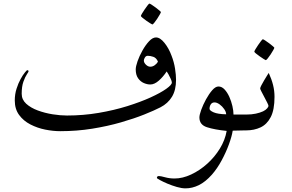

<svg xmlns="http://www.w3.org/2000/svg" viewBox="-20 -728 1632 1072"><path d="M962.9 -282.7Q962.9 -225.1 940.2 -187.7Q917.5 -150.4 876 -128.9Q841.8 -111.3 785.2 -88.6Q728.5 -65.9 654.8 -44.7Q581.1 -23.4 495.1 -9.5Q409.2 4.4 315.9 4.4Q276.4 4.4 232.4 -4.4Q188.5 -13.2 149.7 -33.2Q110.8 -53.2 86.7 -86.2Q62.5 -119.1 62.5 -167Q62.5 -201.7 72.3 -232.4Q82 -263.2 95 -286.6Q107.9 -310.1 118.9 -323.2Q129.9 -336.4 131.8 -336.4Q134.3 -336.4 137 -334.7Q139.6 -333 139.6 -330.6Q139.6 -327.1 129.9 -312.7Q120.1 -298.3 110.6 -271.7Q101.1 -245.1 101.1 -204.6Q101.1 -171.9 126.2 -148.9Q151.4 -126 190.9 -111.3Q230.5 -96.7 273.9 -89.8Q317.4 -83 354 -83Q444.8 -83 530.8 -97.7Q616.7 -112.3 690.9 -135.5Q765.1 -158.7 820.8 -184.1Q876.5 -209.5 908 -231.9Q939.5 -254.4 939.5 -267.1Q939.5 -274.4 933.3 -287.8Q927.2 -301.3 920.4 -313.5Q913.6 -325.7 910.6 -329.1Q891.1 -299.3 866.7 -277.8Q842.3 -256.3 819.3 -256.3Q801.3 -256.3 782.5 -264.6Q763.7 -272.9 750.7 -291.5Q737.8 -310.1 737.8 -340.3Q737.8 -356.9 748 -386.2Q758.3 -415.5 775.4 -446Q792.5 -476.6 812.3 -497.8Q832 -519 851.1 -519Q874 -519 898.4 -488.5Q922.9 -458 938 -416.5Q951.7 -381.3 957.3 -345.2Q962.9 -309.1 962.9 -282.7ZM861.8 -384.3Q852.5 -405.3 835.7 -410.9Q818.8 -416.5 805.2 -416.5Q794.9 -416.5 789.1 -407Q783.2 -397.5 783.2 -390.1Q783.2 -377.9 794.9 -366.7Q806.6 -355.5 819.3 -355.5Q832.5 -355.5 844.7 -364.5Q856.9 -373.5 861.8 -384.3ZM878.4 -660.6Q878.4 -658.2 872.3 -647.2Q866.2 -636.2 857.7 -623.3Q849.1 -610.4 841.3 -600.8Q833.5 -591.3 830.6 -591.3Q829.1 -591.3 819.1 -597.7Q809.1 -604 796.9 -612.5Q784.7 -621.1 775.6 -628.7Q766.6 -636.2 766.6 -638.7Q766.6 -641.6 772.9 -652.3Q779.3 -663.1 788.1 -676Q796.9 -689 804.4 -698.5Q812 -708 814 -708Q816.9 -708 827.1 -701.4Q837.4 -694.8 849.1 -686Q860.8 -677.2 869.6 -669.7Q878.4 -662.1 878.4 -660.6Z M1384.8 -44.4Q1384.8 -27.8 1378.7 -13.9Q1372.6 0 1346.2 0L1279.3 1.5Q1274.4 33.2 1258.3 77.4Q1242.2 121.6 1218 166.7Q1193.8 211.9 1163.6 246.6Q1126.5 288.1 1089.8 305.9Q1053.2 323.7 1015.6 323.7Q994.6 323.7 967.5 315.9Q940.4 308.1 915 297.4Q889.6 286.6 872.8 277.3Q856 268.1 856 265.6Q856 254.9 867.2 254.9Q877 254.9 901.6 261.7Q926.3 268.6 954.6 268.6Q999.5 268.6 1047.1 246.3Q1094.7 224.1 1136.7 186.5Q1178.7 148.9 1207.8 101.3Q1236.8 53.7 1245.6 2.9Q1178.2 -3.9 1135.7 -17.6Q1093.3 -31.2 1093.3 -72.3Q1093.3 -86.4 1103.5 -114.7Q1113.8 -143.1 1130.1 -173.1Q1146.5 -203.1 1164.8 -224.1Q1183.1 -245.1 1199.7 -245.1Q1218.3 -245.1 1233.6 -228.8Q1249 -212.4 1260.3 -187.5Q1271.5 -162.6 1277.6 -135.7Q1283.7 -108.9 1283.7 -88.4H1346.2Q1372.6 -88.4 1378.7 -74.7Q1384.8 -61 1384.8 -44.4ZM1242.7 -89.8Q1242.7 -103 1231.9 -118.7Q1221.2 -134.3 1206.1 -145.3Q1190.9 -156.2 1177.7 -156.2Q1164.1 -156.2 1157 -145.5Q1149.9 -134.8 1149.9 -120.6Q1149.9 -110.8 1172.9 -100.8Q1195.8 -90.8 1242.7 -89.8Z M1512.7 -187Q1512.7 -115.2 1491.7 -74.5Q1470.7 -33.7 1434.8 -16.8Q1398.9 0 1354.5 0H1328.6Q1301.8 0 1295.7 -13.9Q1289.6 -27.8 1289.6 -44.4Q1289.6 -61 1295.7 -74.7Q1301.8 -88.4 1328.6 -88.4H1354.5Q1384.8 -88.4 1408.4 -93.5Q1432.1 -98.6 1448.7 -106.4Q1463.9 -113.8 1471.4 -122.8Q1479 -131.8 1479 -136.7Q1479 -141.1 1471.9 -155Q1464.8 -168.9 1455.8 -186Q1446.8 -203.1 1439.7 -216.8Q1432.6 -230.5 1432.6 -233.9Q1432.6 -238.8 1439.2 -251.5Q1445.8 -264.2 1454.6 -279.1Q1463.4 -293.9 1470.9 -305.9Q1478.5 -317.9 1480.5 -320.8Q1496.6 -285.6 1504.6 -253.4Q1512.7 -221.2 1512.7 -187ZM1511.7 -461.4Q1511.7 -459 1505.6 -448Q1499.5 -437 1491 -424.1Q1482.4 -411.1 1474.6 -401.6Q1466.8 -392.1 1463.9 -392.1Q1462.4 -392.1 1452.4 -398.4Q1442.4 -404.8 1430.2 -413.3Q1418 -421.9 1408.9 -429.4Q1399.9 -437 1399.9 -439.5Q1399.9 -442.4 1406.2 -453.1Q1412.6 -463.9 1421.4 -476.8Q1430.2 -489.7 1437.7 -499.3Q1445.3 -508.8 1447.3 -508.8Q1450.2 -508.8 1460.4 -502.2Q1470.7 -495.6 1482.4 -486.8Q1494.1 -478 1502.9 -470.5Q1511.7 -462.9 1511.7 -461.4Z"/></svg>

Font: Rohingya Solluk
Style: Regular
Weight: 400
Designer: SIL International
Foundry: SIL International
Version: Version 1.001